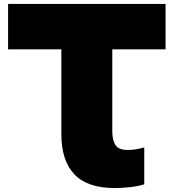

<svg xmlns="http://www.w3.org/2000/svg" viewBox="-20 -770 884 973"><path d="M21 -750H819V-520H21ZM627 -10Q651 -10 672.5 -14Q694 -18 711 -23V164Q679 174 638.5 178.5Q598 183 562 183Q423 183 357 113.5Q291 44 291 -90V-639H549V-105Q549 -60 565 -35Q581 -10 627 -10Z"/></svg>

Font: Unbounded Black
Style: Regular
Weight: 900
Designer: Luke Prowse, Jean-Baptiste Morizot, Fátima Lázaro, Florian Runge
Foundry: NaN
Version: Version 1.701;gftools[0.9.28.dev5+ged2979d]